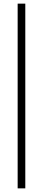

<svg xmlns="http://www.w3.org/2000/svg" viewBox="-20 -810 236 1055"><path d="M77 -790H119V225H77Z"/></svg>

Font: Bona Nova SC
Style: Regular
Weight: 400
Designer: Mateusz Machalski
Foundry: Capitalics
Version: Version 4.001; ttfautohint (v1.8.4.7-5d5b)